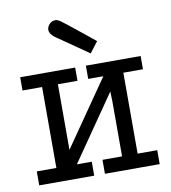

<svg xmlns="http://www.w3.org/2000/svg" viewBox="-77 -734 715 801"><g transform="rotate(-10 280.5 -333.5)"><path d="M24.9 0V-59.1H107.9V-401.9H24.9V-458H257.8V-401.9H174.8V-124L367.2 -401.9H303.2V-458H535.2V-401.9H452.1V-59.1H535.2V0H303.2V-59.1H386.2V-293.9L384.8 -334L194.8 -59.1H257.8V0ZM174.8 -631.8Q174.8 -645 185.3 -656Q195.8 -667 210 -667Q219.7 -667 231.4 -658.9Q243.2 -650.9 306.2 -600.1Q343.3 -570.3 367.2 -550.8L332 -504.9Q327.1 -507.8 208 -590.8Q207 -590.8 203.1 -594Q199.2 -597.2 196 -599.1Q192.9 -601.1 189 -605Q185.1 -608.9 182.1 -612.5Q179.2 -616.2 177 -621.6Q174.8 -627 174.8 -631.8Z"/></g></svg>

Font: CMU Concrete
Style: Roman
Weight: 500
Version: Version 0.7.0